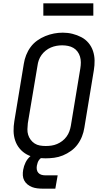

<svg xmlns="http://www.w3.org/2000/svg" viewBox="-20 -942 640 1152"><path d="M253 8Q223 8 194 3Q165 -2 140.5 -15.5Q116 -29 98 -50.5Q80 -72 71 -99Q62 -126 61.5 -155.5Q61 -185 66 -215L123 -560Q127 -586 137 -611.5Q147 -637 163.5 -659.5Q180 -682 203 -698.5Q226 -715 252 -725.5Q278 -736 304 -741Q330 -746 357 -746Q387 -746 415 -739Q443 -732 468 -719Q493 -706 511 -684.5Q529 -663 538 -636Q547 -609 547.5 -579.5Q548 -550 543 -520L486 -175Q482 -149 472 -123.5Q462 -98 445.5 -75.5Q429 -53 406 -36.5Q383 -20 357.5 -9.5Q332 1 305.5 4.5Q279 8 253 8ZM254 -66Q272 -66 289 -68.5Q306 -71 322.5 -78Q339 -85 353.5 -96Q368 -107 379 -122Q390 -137 396 -153.5Q402 -170 405 -187L462 -532Q465 -550 465 -568Q465 -586 460 -602.5Q455 -619 445 -632.5Q435 -646 420.5 -654.5Q406 -663 388.5 -666.5Q371 -670 353 -670Q336 -670 319 -667Q302 -664 285.5 -657Q269 -650 254.5 -638.5Q240 -627 229.5 -612.5Q219 -598 213 -581.5Q207 -565 205 -548L147 -203Q145 -185 144.5 -167Q144 -149 149 -133Q154 -117 164 -103.5Q174 -90 188 -81Q202 -72 219 -69Q236 -66 254 -66ZM237 190Q220 190 203.5 188Q187 186 172.5 180.5Q158 175 145.5 165Q133 155 125.5 141Q118 127 117 110.5Q116 94 119 77Q123 54 133.5 32.5Q144 11 162.5 -5Q181 -21 204 -27.5Q227 -34 249 -34L244 0Q235 0 227 5.5Q219 11 213.5 19Q208 27 205.5 35.5Q203 44 201 53Q199 65 201 76Q203 87 210 95Q217 103 228 106.5Q239 110 251 110H326L312 190ZM240 -848V-922H540V-848Z"/></svg>

Font: Iosevka Slab Extended Oblique
Style: Regular
Weight: 400
Width: 7
Italic angle: -9°
Monospace: yes
Designer: Belleve Invis
Foundry: Belleve Invis
Version: Version 11.1.0; ttfautohint (v1.8.3)